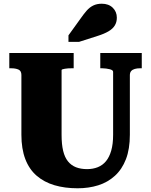

<svg xmlns="http://www.w3.org/2000/svg" viewBox="-20 -995 812 1032"><path d="M311 -271Q311 -219 319.5 -184Q328 -149 345.5 -127.5Q363 -106 388.5 -96Q414 -86 448 -86Q480 -86 506 -96.5Q532 -107 550 -129Q568 -151 578 -186Q588 -221 588 -271V-609Q588 -614 583 -617.5Q578 -621 569.5 -623Q561 -625 550.5 -626.5Q540 -628 530 -628H519V-710H742V-628H732Q717 -628 704.5 -624.5Q692 -621 685 -613Q678 -605 678 -590V-271Q678 -194 657 -139.5Q636 -85 597.5 -50Q559 -15 508 1Q457 17 397 17Q328 17 272.5 0.5Q217 -16 177 -50.5Q137 -85 116 -140Q95 -195 95 -271V-592Q95 -614 79.5 -621Q64 -628 40 -628H30V-710H376V-628H365Q356 -628 346.5 -627.5Q337 -627 329 -625.5Q321 -624 316 -622.5Q311 -621 311 -618ZM415 -898 348 -805V-770H405L505 -802Q540 -813 563 -826.5Q586 -840 597 -858Q608 -876 608 -900Q608 -932 586 -953.5Q564 -975 527 -975Q501 -975 481.5 -965.5Q462 -956 446.5 -938.5Q431 -921 415 -898Z"/></svg>

Font: Roboto Serif ExtraBold
Style: Regular
Weight: 800
Designer: Greg Gazdowicz
Foundry: Commercial Type
Version: Version 1.008